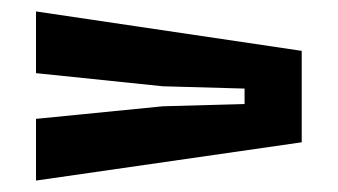

<svg xmlns="http://www.w3.org/2000/svg" viewBox="-20 -535 591 336"><path d="M43 -219V-327L265 -349L408 -353V-380L265 -384L43 -407V-515L508 -446V-286Z"/></svg>

Font: Big Shoulders Text ExtraBold
Style: Regular
Weight: 800
Designer: Patric King
Foundry: XO Type Co
Version: Version 1.000; ttfautohint (v1.8.2)